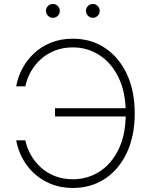

<svg xmlns="http://www.w3.org/2000/svg" viewBox="-20 -931 758 961"><path d="M344.7 9.8Q283.2 9.8 234.1 -10.5Q185.1 -30.8 148.9 -64.9Q112.8 -99.1 90.8 -141.6Q68.8 -184.1 61 -228.5H106.9Q114.7 -190.9 134 -156.2Q153.3 -121.6 183.6 -93.8Q213.9 -65.9 254.6 -49.8Q295.4 -33.7 344.7 -33.7Q417 -33.7 477.1 -71.5Q537.1 -109.4 573.2 -182.9Q609.4 -256.3 609.4 -363.3Q609.4 -469.7 573.2 -543.5Q537.1 -617.2 477.1 -655.5Q417 -693.8 344.7 -693.8Q294.9 -693.8 254.4 -677.7Q213.9 -661.6 183.6 -634Q153.3 -606.4 134 -571.8Q114.7 -537.1 106.9 -499H61Q68.8 -543.9 91.1 -586.4Q113.3 -628.9 149.2 -663.1Q185.1 -697.3 234.4 -717.3Q283.7 -737.3 344.7 -737.3Q436 -737.3 505.9 -690.7Q575.7 -644 615 -560.1Q654.3 -476.1 654.3 -363.3Q654.3 -251 615 -167Q575.7 -83 505.9 -36.6Q436 9.8 344.7 9.8ZM255.4 -348.1V-389.6H626.5V-348.1ZM444.8 -841.8Q430.7 -841.8 420.4 -852.1Q410.2 -862.3 410.2 -876.5Q410.2 -891.1 420.4 -901.1Q430.7 -911.1 444.8 -911.1Q459 -911.1 469 -900.9Q479 -890.6 479 -876.5Q479 -862.3 469 -852.1Q459 -841.8 444.8 -841.8ZM244.6 -841.8Q230.5 -841.8 220.2 -852.1Q210 -862.3 210 -876.5Q210 -891.1 220.2 -901.1Q230.5 -911.1 244.6 -911.1Q259.3 -911.1 269.3 -900.9Q279.3 -890.6 279.3 -876.5Q279.3 -862.3 269.3 -852.1Q259.3 -841.8 244.6 -841.8Z"/></svg>

Font: Inter 17pt ExtraLight
Style: Regular
Weight: 250
Version: Version 4.001;git-66647c0bb